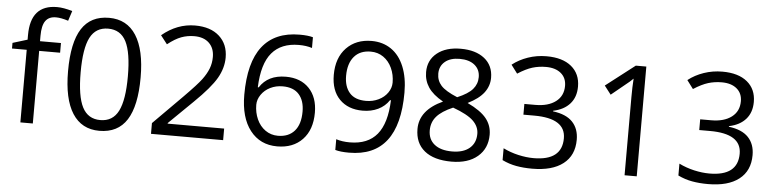

<svg xmlns="http://www.w3.org/2000/svg" viewBox="-46 -999 5005 1244"><g transform="rotate(5 2456.5 -377.5)"><path d="M327.1 -472.2H190.9V0H109.9V-472.2H14.2V-508.8L109.9 -538.1V-567.9Q109.9 -765.1 282.2 -765.1Q324.7 -765.1 381.8 -748L360.8 -683.1Q314 -698.2 280.8 -698.2Q234.9 -698.2 212.9 -667.7Q190.9 -637.2 190.9 -569.8V-535.2H327.1Z M860.8 -357.9Q860.8 -172.9 802.5 -81.5Q744.1 9.8 624 9.8Q508.8 9.8 448.7 -83.7Q388.7 -177.2 388.7 -357.9Q388.7 -544.4 446.8 -634.8Q504.9 -725.1 624 -725.1Q740.2 -725.1 800.5 -630.9Q860.8 -536.6 860.8 -357.9ZM470.7 -357.9Q470.7 -202.1 507.3 -131.1Q543.9 -60.1 624 -60.1Q705.1 -60.1 741.5 -132.1Q777.8 -204.1 777.8 -357.9Q777.8 -511.7 741.5 -583.3Q705.1 -654.8 624 -654.8Q543.9 -654.8 507.3 -584.2Q470.7 -513.7 470.7 -357.9Z M1428.7 0H959.5V-69.8L1147.5 -258.8Q1233.4 -345.7 1260.7 -382.8Q1288.1 -419.9 1301.8 -455.1Q1315.4 -490.2 1315.4 -530.8Q1315.4 -587.9 1280.8 -621.3Q1246.1 -654.8 1184.6 -654.8Q1140.1 -654.8 1100.3 -640.1Q1060.5 -625.5 1011.7 -586.9L968.8 -642.1Q1067.4 -724.1 1183.6 -724.1Q1284.2 -724.1 1341.3 -672.6Q1398.4 -621.1 1398.4 -534.2Q1398.4 -466.3 1360.4 -399.9Q1322.3 -333.5 1217.8 -231.9L1061.5 -79.1V-75.2H1428.7Z M1539.6 -305.2Q1539.6 -515.6 1621.3 -619.9Q1703.1 -724.1 1863.3 -724.1Q1918.5 -724.1 1950.2 -714.8V-645Q1912.6 -657.2 1864.3 -657.2Q1749.5 -657.2 1689 -585.7Q1628.4 -514.2 1622.6 -360.8H1628.4Q1682.1 -444.8 1798.3 -444.8Q1894.5 -444.8 1950 -386.7Q2005.4 -328.6 2005.4 -229Q2005.4 -117.7 1944.6 -54Q1883.8 9.8 1780.3 9.8Q1669.4 9.8 1604.5 -73.5Q1539.6 -156.7 1539.6 -305.2ZM1779.3 -59.1Q1848.6 -59.1 1887 -102.8Q1925.3 -146.5 1925.3 -229Q1925.3 -299.8 1889.6 -340.3Q1854 -380.9 1783.2 -380.9Q1739.3 -380.9 1702.6 -362.8Q1666 -344.7 1644.3 -313Q1622.6 -281.2 1622.6 -247.1Q1622.6 -196.8 1642.1 -153.3Q1661.6 -109.9 1697.5 -84.5Q1733.4 -59.1 1779.3 -59.1Z M2572.3 -409.2Q2572.3 9.8 2248 9.8Q2191.4 9.8 2158.2 0V-69.8Q2197.3 -57.1 2247.1 -57.1Q2364.3 -57.1 2424.1 -129.6Q2483.9 -202.1 2489.3 -352.1H2483.4Q2456.5 -311.5 2412.1 -290.3Q2367.7 -269 2312 -269Q2217.3 -269 2161.6 -325.7Q2106 -382.3 2106 -483.9Q2106 -595.2 2168.2 -659.7Q2230.5 -724.1 2332 -724.1Q2404.8 -724.1 2459.2 -686.8Q2513.7 -649.4 2543 -577.9Q2572.3 -506.3 2572.3 -409.2ZM2332 -654.8Q2262.2 -654.8 2224.1 -609.9Q2186 -564.9 2186 -484.9Q2186 -414.6 2221.2 -374.3Q2256.3 -334 2328.1 -334Q2372.6 -334 2409.9 -352.1Q2447.3 -370.1 2468.8 -401.4Q2490.2 -432.6 2490.2 -466.8Q2490.2 -518.1 2470.2 -561.5Q2450.2 -605 2414.3 -629.9Q2378.4 -654.8 2332 -654.8Z M2911.1 -724.1Q3008.8 -724.1 3065.9 -678.7Q3123 -633.3 3123 -553.2Q3123 -500.5 3090.3 -457Q3057.6 -413.6 2985.8 -377.9Q3072.8 -336.4 3109.4 -290.8Q3146 -245.1 3146 -185.1Q3146 -96.2 3084 -43.2Q3022 9.8 2914.1 9.8Q2799.8 9.8 2738.3 -40.3Q2676.8 -90.3 2676.8 -182.1Q2676.8 -304.7 2826.2 -373Q2758.8 -411.1 2729.5 -455.3Q2700.2 -499.5 2700.2 -554.2Q2700.2 -631.8 2757.6 -678Q2814.9 -724.1 2911.1 -724.1ZM2756.8 -180.2Q2756.8 -121.6 2797.6 -88.9Q2838.4 -56.2 2912.1 -56.2Q2984.9 -56.2 3025.4 -90.3Q3065.9 -124.5 3065.9 -184.1Q3065.9 -231.4 3027.8 -268.3Q2989.7 -305.2 2895 -339.8Q2822.3 -308.6 2789.6 -270.8Q2756.8 -232.9 2756.8 -180.2ZM2910.2 -658.2Q2849.1 -658.2 2814.5 -628.9Q2779.8 -599.6 2779.8 -550.8Q2779.8 -505.9 2808.6 -473.6Q2837.4 -441.4 2915 -409.2Q2984.9 -438.5 3013.9 -472.2Q3043 -505.9 3043 -550.8Q3043 -600.1 3007.6 -629.2Q2972.2 -658.2 2910.2 -658.2Z M3689 -545.9Q3689 -477.5 3650.6 -434.1Q3612.3 -390.6 3542 -376V-372.1Q3627.9 -361.3 3669.4 -317.4Q3710.9 -273.4 3710.9 -202.1Q3710.9 -100.1 3640.1 -45.2Q3569.3 9.8 3439 9.8Q3382.3 9.8 3335.2 1.2Q3288.1 -7.3 3243.7 -28.8V-106Q3290 -83 3342.5 -71Q3395 -59.1 3441.9 -59.1Q3627 -59.1 3627 -204.1Q3627 -334 3422.9 -334H3352.5V-403.8H3423.8Q3507.3 -403.8 3556.2 -440.7Q3605 -477.5 3605 -543Q3605 -595.2 3569.1 -625Q3533.2 -654.8 3471.7 -654.8Q3424.8 -654.8 3383.3 -642.1Q3341.8 -629.4 3288.6 -595.2L3247.6 -649.9Q3291.5 -684.6 3348.9 -704.3Q3406.2 -724.1 3469.7 -724.1Q3573.7 -724.1 3631.3 -676.5Q3689 -628.9 3689 -545.9Z M4118.7 0H4039.6V-508.8Q4039.6 -572.3 4043.5 -628.9Q4033.2 -618.7 4020.5 -607.4Q4007.8 -596.2 3904.3 -512.2L3861.3 -567.9L4050.3 -713.9H4118.7Z M4832.5 -545.9Q4832.5 -477.5 4794.2 -434.1Q4755.9 -390.6 4685.5 -376V-372.1Q4771.5 -361.3 4813 -317.4Q4854.5 -273.4 4854.5 -202.1Q4854.5 -100.1 4783.7 -45.2Q4712.9 9.8 4582.5 9.8Q4525.9 9.8 4478.8 1.2Q4431.6 -7.3 4387.2 -28.8V-106Q4433.6 -83 4486.1 -71Q4538.6 -59.1 4585.4 -59.1Q4770.5 -59.1 4770.5 -204.1Q4770.5 -334 4566.4 -334H4496.1V-403.8H4567.4Q4650.9 -403.8 4699.7 -440.7Q4748.5 -477.5 4748.5 -543Q4748.5 -595.2 4712.6 -625Q4676.8 -654.8 4615.2 -654.8Q4568.4 -654.8 4526.9 -642.1Q4485.4 -629.4 4432.1 -595.2L4391.1 -649.9Q4435.1 -684.6 4492.4 -704.3Q4549.8 -724.1 4613.3 -724.1Q4717.3 -724.1 4774.9 -676.5Q4832.5 -628.9 4832.5 -545.9Z"/></g></svg>

Font: f02698313
Style: Regular
Weight: 400
Foundry: Ascender Corporation
Version: Version 1.10